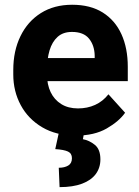

<svg xmlns="http://www.w3.org/2000/svg" viewBox="-20 -558 581 804"><path d="M297.9 9.8Q215.8 9.8 157 -24.9Q98.1 -59.6 66.9 -117.7Q35.6 -175.8 35.6 -246.1V-265.1Q35.6 -344.7 65.7 -406.5Q95.7 -468.3 151.1 -503.2Q206.5 -538.1 282.2 -538.1Q358.4 -538.1 410.2 -505.6Q461.9 -473.1 488.5 -414.8Q515.1 -356.4 515.1 -278.3V-218.3H96.2V-314.9H376.5V-325.7Q375.5 -368.2 352.8 -396.2Q330.1 -424.3 281.3 -424.3Q244.1 -424.3 221.2 -403.6Q198.2 -382.8 187.5 -346.9Q176.8 -311 176.8 -265.1V-246.1Q176.8 -204.1 192.1 -172.1Q207.5 -140.1 236.6 -122.1Q265.6 -104 306.6 -104Q345.7 -104 378.2 -118.7Q410.6 -133.3 434.1 -163.1L503.9 -85.9Q478.5 -49.8 426.8 -20Q375 9.8 297.9 9.8ZM226.6 -3.4H332.5L327.1 24.9Q354 29.8 377.2 48.6Q400.4 67.4 400.4 109.4Q400.4 144.5 381.1 170.7Q361.8 196.8 323.7 211.2Q285.6 225.6 229.5 225.6L226.1 144.5Q250 144.5 265.6 135.3Q281.2 126 281.2 104.5Q281.2 84.5 264.9 76.7Q248.5 68.8 211.4 66.4Z"/></svg>

Font: RobotoDEMO
Style: Regular
Weight: 400
Designer: Christian Robertson
Foundry: Google
Version: Version 2.136